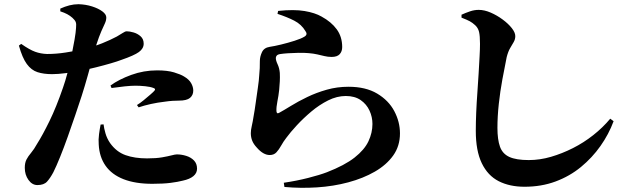

<svg xmlns="http://www.w3.org/2000/svg" viewBox="-20 -837 3040 914"><path d="M158 44Q133 44 115.5 19.5Q98 -5 98 -38Q98 -62 106 -77.5Q114 -93 128 -109.5Q142 -126 157 -153Q183 -194 215.5 -260.5Q248 -327 280 -420Q291 -451 301.5 -491Q312 -531 320.5 -572.5Q329 -614 335 -649Q341 -684 342 -704Q344 -723 340.5 -732Q337 -741 325 -752Q314 -762 300 -769.5Q286 -777 267 -783V-796Q289 -806 310.5 -811.5Q332 -817 354 -817Q388 -816 418 -806.5Q448 -797 467 -783Q486 -769 486 -754Q486 -740 479.5 -726Q473 -712 462.5 -688.5Q452 -665 438 -622Q433 -604 422 -564.5Q411 -525 397.5 -476.5Q384 -428 369 -381Q356 -341 338.5 -289.5Q321 -238 302.5 -186Q284 -134 266 -89.5Q248 -45 234 -17Q219 11 204 27.5Q189 44 158 44ZM705 38Q624 38 568 16Q512 -6 482.5 -48Q453 -90 450 -149Q448 -172 451.5 -198.5Q455 -225 459 -244L473 -245Q475 -227 482 -202.5Q489 -178 504 -156Q534 -114 577.5 -98.5Q621 -83 680 -83Q723 -83 751.5 -88Q780 -93 797 -97.5Q814 -102 822 -102Q844 -102 866.5 -95Q889 -88 903.5 -73Q918 -58 918 -34Q918 -13 900.5 1.5Q883 16 850 23Q827 29 792 33.5Q757 38 705 38ZM228 -484Q188 -484 158.5 -493.5Q129 -503 107.5 -532.5Q86 -562 70 -620L81 -628Q121 -600 147.5 -590.5Q174 -581 204 -580Q248 -580 292.5 -587Q337 -594 367 -601Q427 -615 466.5 -631Q506 -647 536 -663Q552 -672 564 -680Q576 -688 583 -688Q597 -688 616 -682.5Q635 -677 649.5 -664Q664 -651 664 -629Q664 -606 641.5 -589.5Q619 -573 558 -552Q540 -545 507.5 -535.5Q475 -526 437 -516.5Q399 -507 363 -500Q333 -494 294.5 -489Q256 -484 228 -484ZM632 -337Q647 -346 664 -360Q681 -374 696 -387Q711 -400 715 -405Q723 -414 711 -418Q696 -424 671.5 -426.5Q647 -429 625 -429Q604 -429 575 -426Q546 -423 511 -418L506 -430Q546 -459 605 -480.5Q664 -502 728 -502Q777 -502 808.5 -492.5Q840 -483 856 -473Q880 -459 890 -441Q900 -423 900 -406Q900 -384 884.5 -371Q869 -358 832 -358Q819 -358 802 -357Q785 -356 765 -353Q730 -349 698.5 -342Q667 -335 640 -326Z M1331 33Q1392 24 1447 10Q1502 -4 1536 -17Q1621 -50 1668 -87Q1715 -124 1734 -164.5Q1753 -205 1753 -247Q1753 -280 1739 -310.5Q1725 -341 1697 -360.5Q1669 -380 1626 -380Q1584 -380 1542 -359Q1500 -338 1462 -306Q1424 -274 1393 -240.5Q1362 -207 1343 -181Q1329 -163 1318.5 -144Q1308 -125 1296 -112Q1284 -99 1264 -99Q1233 -99 1202 -135Q1187 -151 1180.5 -167.5Q1174 -184 1174 -203Q1174 -218 1178.5 -237Q1183 -256 1188 -288Q1192 -309 1197 -345.5Q1202 -382 1207.5 -419Q1213 -456 1214 -479Q1216 -499 1216.5 -512.5Q1217 -526 1217 -546Q1217 -567 1227 -588.5Q1237 -610 1264 -614Q1285 -617 1318 -625Q1351 -633 1382.5 -643Q1414 -653 1430 -663Q1446 -673 1434 -689Q1415 -721 1381 -738.5Q1347 -756 1301 -771L1304 -785Q1380 -793 1430 -784.5Q1480 -776 1511 -758Q1557 -733 1583 -697.5Q1609 -662 1609 -613Q1609 -592 1597 -579Q1585 -566 1559 -566Q1541 -566 1524.5 -570Q1508 -574 1490.5 -578Q1473 -582 1450 -584Q1428 -586 1401 -585.5Q1374 -585 1351.5 -583.5Q1329 -582 1316 -580Q1302 -578 1297.5 -572.5Q1293 -567 1293 -561Q1293 -549 1301.5 -531Q1310 -513 1312 -490Q1313 -468 1312 -450Q1311 -432 1309 -409Q1306 -381 1300.5 -354Q1295 -327 1296 -308Q1297 -293 1309 -300Q1331 -312 1365 -333Q1399 -354 1442.5 -375Q1486 -396 1535.5 -410Q1585 -424 1639 -424Q1721 -424 1775.5 -391.5Q1830 -359 1857 -308Q1884 -257 1884 -202Q1884 -142 1852 -97Q1820 -52 1764.5 -20Q1709 12 1638 31Q1567 50 1489 55Q1411 60 1334 53Z M2477 52Q2406 52 2354 25.5Q2302 -1 2273.5 -60Q2245 -119 2245 -214Q2245 -256 2247 -302.5Q2249 -349 2252.5 -396.5Q2256 -444 2258.5 -488Q2261 -532 2263 -568Q2265 -604 2265 -628Q2265 -666 2260.5 -685Q2256 -704 2242 -717Q2229 -729 2216 -736Q2203 -743 2177 -753V-767Q2197 -776 2217.5 -783Q2238 -790 2259 -790Q2286 -790 2316 -777Q2346 -764 2373 -744Q2400 -724 2416.5 -703Q2433 -682 2433 -665Q2433 -650 2425.5 -637Q2418 -624 2408.5 -608Q2399 -592 2392 -565Q2382 -516 2371.5 -459Q2361 -402 2354.5 -342.5Q2348 -283 2348 -228Q2348 -173 2360 -139Q2372 -105 2404.5 -90Q2437 -75 2497 -75Q2550 -75 2603 -90.5Q2656 -106 2707.5 -132Q2759 -158 2804.5 -194Q2850 -230 2885 -272L2901 -260Q2878 -198 2838.5 -142Q2799 -86 2745.5 -42Q2692 2 2624.5 27Q2557 52 2477 52Z"/></svg>

Font: Noto Serif JP ExtraBold
Style: Regular
Weight: 800
Designer: Ryoko NISHIZUKA 西塚涼子 (kana & ideographs); Frank Grießhammer (Latin, Greek & Cyrillic); Wenlong ZHANG 张文龙 (bopomofo); San
Foundry: Adobe
Version: Version 2.003-H1;hotconv 1.1.1;makeotfexe 2.6.0